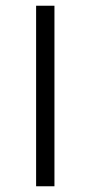

<svg xmlns="http://www.w3.org/2000/svg" viewBox="-20 -650 316 670"><path d="M106 0V-630H170V0Z"/></svg>

Font: Changa ExtraLight Light
Style: Regular
Weight: 300
Version: Version 3.002; ttfautohint (v1.8.2)